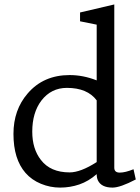

<svg xmlns="http://www.w3.org/2000/svg" viewBox="-20 -832 630 863"><path d="M293 -494.6Q354 -494.6 414.6 -470.7V-721.2L339.8 -736.3V-775.9L493.7 -812V-78.1Q493.7 -56.2 518.3 -56.2Q543 -56.2 580.1 -71.3L590.3 -25.4Q520.5 11.2 485.8 11.2Q435.5 11.2 419.9 -21.5Q414.6 -33.2 414.6 -49.3Q377.9 -17.1 336.4 -2.9Q294.9 11.2 250.2 11.2Q205.6 11.2 164.1 -5.9Q122.6 -22.9 94.7 -54.7Q40.5 -116.7 40.5 -230Q40.5 -338.4 104.5 -412.1Q175.3 -494.6 293 -494.6ZM293 -57.1Q342.3 -57.1 414.6 -103.5V-380.9Q372.6 -437 280.8 -437Q210 -437 166 -379.9Q125 -325.7 125 -240.2Q125 -162.6 164.1 -112.8Q207 -57.1 293 -57.1Z"/></svg>

Font: Habibi
Style: Regular
Weight: 400
Designer: Magnus Gaarde
Foundry: Magnus Gaarde
Version: Version 1.001